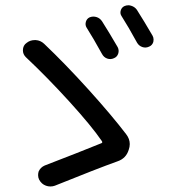

<svg xmlns="http://www.w3.org/2000/svg" viewBox="-20 -754 657 716"><path d="M302.7 -651.4Q296.9 -661.1 300.3 -672.9Q303.7 -684.6 314.5 -689.5Q327.1 -694.3 339.8 -690.4Q352.5 -686.5 360.4 -674.8Q384.8 -636.7 418.9 -578.1Q424.8 -566.4 420.9 -554.2Q417 -542 405.3 -537.1Q392.6 -531.2 379.9 -535.6Q367.2 -540 360.4 -552.7Q328.1 -611.3 302.7 -651.4ZM433.6 -693.4Q426.8 -703.1 430.2 -714.8Q433.6 -726.6 444.3 -731.4Q451.2 -734.4 459 -734.4Q463.9 -734.4 469.7 -732.4Q482.4 -728.5 490.2 -717.8Q517.6 -674.8 548.8 -621.1Q552.7 -614.3 552.7 -606.4Q552.7 -602.5 551.8 -597.7Q547.9 -585 536.1 -580.1Q523.4 -574.2 510.7 -578.6Q498 -583 491.2 -594.7Q458 -655.3 433.6 -693.4ZM450.2 -253.9Q463.9 -236.3 463.9 -216.8Q463.9 -206.1 460 -195.3Q450.2 -163.1 418 -152.3Q341.8 -125 184.6 -61.5Q176.8 -58.6 168 -58.6Q159.2 -58.6 151.4 -61.5Q134.8 -67.4 126 -84Q122.1 -91.8 122.1 -100.6Q122.1 -107.4 124 -114.3Q130.9 -129.9 146.5 -136.7Q273.4 -185.5 357.4 -219.7Q364.3 -221.7 359.4 -228.5Q321.3 -284.2 238.8 -375Q156.2 -465.8 76.2 -541Q65.4 -551.8 65.4 -566.4Q65.4 -585 80.1 -594.7Q92.8 -604.5 109.4 -604.5Q111.3 -604.5 113.3 -604.5Q130.9 -603.5 144.5 -590.8Q223.6 -515.6 310.1 -419.9Q396.5 -324.2 450.2 -253.9Z"/></svg>

Font: Gen Jyuu Gothic P Regular
Style: Regular
Weight: 400
Designer: [Source Han Sans]
Ryoko NISHIZUKA  (kana & ideographs); Paul D. Hunt (Latin, Greek & Cyrillic); Wenlong ZHANG  (bopomofo
Version: Version 1.002.20150607